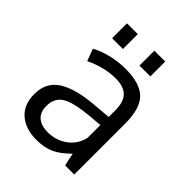

<svg xmlns="http://www.w3.org/2000/svg" viewBox="-205 -822 945 945"><g transform="rotate(45 268.0 -349.5)"><path d="M388.7 -606.4H313V-710H388.7ZM197.8 -606.4H122.6V-710H197.8ZM224.6 -54.7Q282.7 -54.7 326.9 -86.7Q371.1 -118.7 383.8 -172.9V-263.2Q381.3 -263.2 354.2 -260.7Q327.1 -258.3 318.8 -257.8Q212.9 -248.5 171.1 -223.1Q129.4 -197.8 129.4 -141.6Q129.4 -98.6 154.8 -76.7Q180.2 -54.7 224.6 -54.7ZM401.9 0Q394.5 -31.2 387.7 -67.4Q343.3 -22.9 304.2 -5.9Q265.1 11.2 212.4 11.2Q137.2 11.2 91.6 -28.1Q45.9 -67.4 45.9 -141.1Q45.9 -223.1 108.2 -262.7Q170.4 -302.2 287.6 -312Q303.7 -313.5 336.2 -316.2Q368.7 -318.8 384.8 -320.3V-367.7Q384.8 -424.3 358.4 -451.7Q332 -479 275.4 -479Q196.3 -479 115.7 -439.9Q113.3 -445.8 103 -473.9Q92.8 -502 92.3 -502.9Q127.9 -522.9 177 -534.9Q226.1 -546.9 276.9 -546.9Q377 -546.9 421.1 -503.2Q465.3 -459.5 465.3 -354.5V0Z"/></g></svg>

Font: Oxygen
Style: Regular
Weight: 400
Designer: Vernon Adams
Foundry: Vernon Adams
Version: Version Release 0.2.3 webfont; ttfautohint (v0.93.3-1d66) -l